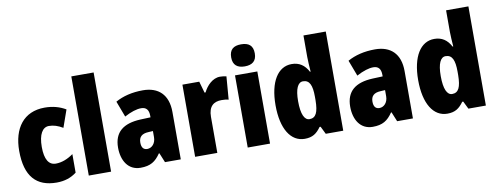

<svg xmlns="http://www.w3.org/2000/svg" viewBox="-64 -1107 3746 1449"><g transform="rotate(-10 1809.0 -383.0)"><path d="M273 10C335 10 384 -7 426 -39V-181C383 -150 337 -132 291 -132C238 -132 208 -178 208 -274C208 -370 239 -421 288 -421C324 -421 357 -410 394 -388L441 -521C395 -548 343 -563 280 -563C119 -563 35 -447 35 -274C35 -78 119 10 273 10Z M691 0V-760H520V0Z M1033 -563C950 -563 879 -545 822 -513L868 -391C918 -418 962 -432 997 -432C1035 -432 1055 -410 1055 -364V-352L977 -349C845 -343 774 -287 774 -169C774 -70 821 10 916 10C992 10 1031 -16 1070 -73H1074L1104 0H1225V-363C1225 -496 1152 -563 1033 -563ZM1021 -245 1055 -247V-200C1055 -153 1026 -121 990 -121C962 -121 946 -139 946 -177C946 -220 969 -243 1021 -245Z M1624 -563C1567 -563 1520 -513 1497 -465H1489L1464 -553H1335V0H1505V-276C1505 -357 1545 -387 1605 -387C1630 -387 1646 -385 1659 -381L1673 -557C1656 -561 1640 -563 1624 -563Z M1823 -776C1765 -776 1733 -751 1733 -691C1733 -632 1767 -607 1823 -607C1880 -607 1914 -632 1914 -691C1914 -751 1882 -776 1823 -776ZM1909 -553H1738V0H1909Z M2174 10C2234 10 2266 -13 2299 -59H2307L2336 0H2470V-760H2299V-595C2299 -566 2302 -525 2305 -482H2300C2271 -536 2231 -563 2173 -563C2068 -563 2000 -458 2000 -277C2000 -97 2067 10 2174 10ZM2235 -130C2197 -130 2173 -177 2173 -278C2173 -373 2196 -420 2235 -420C2285 -420 2304 -378 2304 -290V-263C2303 -170 2284 -130 2235 -130Z M2812 -563C2729 -563 2658 -545 2601 -513L2647 -391C2697 -418 2741 -432 2776 -432C2814 -432 2834 -410 2834 -364V-352L2756 -349C2624 -343 2553 -287 2553 -169C2553 -70 2600 10 2695 10C2771 10 2810 -16 2849 -73H2853L2883 0H3004V-363C3004 -496 2931 -563 2812 -563ZM2800 -245 2834 -247V-200C2834 -153 2805 -121 2769 -121C2741 -121 2725 -139 2725 -177C2725 -220 2748 -243 2800 -245Z M3267 10C3327 10 3359 -13 3392 -59H3400L3429 0H3563V-760H3392V-595C3392 -566 3395 -525 3398 -482H3393C3364 -536 3324 -563 3266 -563C3161 -563 3093 -458 3093 -277C3093 -97 3160 10 3267 10ZM3328 -130C3290 -130 3266 -177 3266 -278C3266 -373 3289 -420 3328 -420C3378 -420 3397 -378 3397 -290V-263C3396 -170 3377 -130 3328 -130Z"/></g></svg>

Font: Noto Sans Armenian Condensed Black
Style: Regular
Weight: 900
Width: 3
Designer: Monotype Design Team
Foundry: Monotype Imaging Inc.
Version: Version 2.008